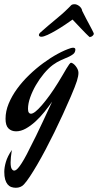

<svg xmlns="http://www.w3.org/2000/svg" viewBox="-70 -620 462 905"><path d="M299.8 -276.9Q299.8 -269.5 298.1 -260.3Q296.4 -251 292.5 -238.3Q288.6 -225.6 281.5 -208Q274.4 -190.4 264.2 -166Q246.1 -124 226.3 -80.8Q206.5 -37.6 186 4.2Q165.5 45.9 145.3 84.2Q125 122.6 106.2 154.8Q87.4 187 71.3 211.4Q55.2 235.8 43 249Q35.6 257.3 25.6 261.2Q15.6 265.1 4.9 265.1Q-6.8 265.1 -16.8 261.5Q-26.9 257.8 -34.2 249Q-41.5 240.2 -45.7 225.8Q-49.8 211.4 -49.8 189.9Q-49.8 168.9 -42.2 143.1Q-34.7 117.2 -14.2 86.9Q-20 124.5 -20 145Q-20 167.5 -14.9 175.8Q-9.8 184.1 -2.9 184.1Q1.5 184.1 7.6 179.7Q13.7 175.3 22.7 163.1Q31.7 150.9 43.7 130.1Q55.7 109.4 71.8 76.2Q83.5 53.2 99.6 21Q113.3 -6.8 132.1 -47.1Q150.9 -87.4 175.8 -141.1Q159.2 -117.2 139.2 -92.3Q119.1 -67.4 96.9 -47.1Q74.7 -26.9 51.5 -13.9Q28.3 -1 5.9 -1Q-16.1 -1 -30 -14.6Q-43.9 -28.3 -43.9 -60.1Q-43.9 -95.7 -29.1 -131.6Q-14.2 -167.5 10.7 -201.7Q35.6 -235.8 67.6 -266.6Q99.6 -297.4 133.8 -322.5Q168 -347.7 201.7 -366Q235.4 -384.3 263.2 -393.1Q266.1 -394 269 -394.5Q272 -395 274.9 -395Q279.3 -395 282.2 -393.1Q285.2 -391.1 285.2 -387.2Q285.2 -373.5 275.9 -365.7Q266.6 -357.9 251.5 -351.3Q236.3 -344.7 217.5 -336.4Q198.7 -328.1 179.2 -314Q158.2 -298.3 137.2 -273.2Q116.2 -248 99.6 -219.5Q83 -190.9 72.5 -161.4Q62 -131.8 62 -106.9Q62 -94.7 65.9 -89.4Q69.8 -84 76.2 -84Q84.5 -84 97.7 -94.5Q110.8 -105 127.7 -124.5Q144.5 -144 164.1 -170.9Q183.6 -197.8 204.1 -231Q216.3 -250.5 226.1 -267.6Q235.8 -284.7 243.4 -297.1Q251 -309.6 256.3 -316.9Q261.7 -324.2 265.1 -324.2Q268.6 -324.2 274.7 -320.1Q280.8 -315.9 286.1 -309.3Q291.5 -302.7 295.7 -294.2Q299.8 -285.6 299.8 -276.9ZM371.1 -464.8Q371.1 -463.9 371.6 -463.4Q372.1 -462.9 372.1 -461.9Q372.1 -455.6 366 -450.7Q359.9 -445.8 355 -445.8Q354 -445.8 354.2 -445.1Q354.5 -444.3 353 -445.1Q351.6 -445.8 347.4 -449.7Q343.3 -453.6 334.2 -462.6Q325.2 -471.7 310.3 -487.3Q295.4 -502.9 272 -527.8Q257.8 -517.6 237.1 -503.7Q216.3 -489.7 194.8 -477.1Q173.3 -464.4 154.3 -455.6Q135.3 -446.8 125 -446.8Q119.1 -446.8 116.2 -449.2Q113.3 -451.7 113.3 -455.1Q113.3 -460 119.1 -465.8Q139.2 -483.9 156 -498Q172.9 -512.2 188.7 -525.4Q204.6 -538.6 220.2 -552Q235.8 -565.4 253.4 -583Q260.3 -589.8 265.1 -595Q270 -600.1 282.2 -600.1Q286.6 -600.1 292.2 -597.9Q297.9 -595.7 303.2 -591.6Q308.6 -587.4 312.5 -581.8Q316.4 -576.2 317.4 -568.8Q328.1 -546.9 336.9 -530.5Q345.7 -514.2 352.3 -501.7Q358.9 -489.3 363.5 -480.5Q368.2 -471.7 371.1 -464.8Z"/></svg>

Font: Mervale Script
Style: Regular
Weight: 400
Designer: Astigmatic (AOETI)
Foundry: Astigmatic (AOETI)
Version: Version 1.000